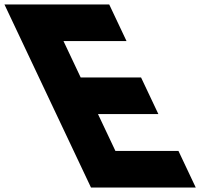

<svg xmlns="http://www.w3.org/2000/svg" viewBox="-350 -845 950 865"><path d="M142 -825H-330L60 0H532L454 -165H170L91.5 -331H363.5L285.5 -496H13.5L-64 -660H220Z"/></svg>

Font: Hussar
Style: BdOpOblFive
Weight: 700
Foundry: Cannot Into Space Fonts
Version: Version 2.00